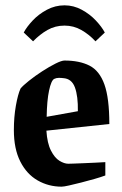

<svg xmlns="http://www.w3.org/2000/svg" viewBox="-20 -690 458 720"><path d="M375 -32Q359 -26 334.5 -19Q310 -12 284.5 -5.5Q259 1 239 5.5Q219 10 211 10Q162 10 121 -13.5Q80 -37 56 -84.5Q32 -132 32 -202Q32 -251 39.5 -293.5Q47 -336 57 -358Q66 -369 88.5 -387Q111 -405 138 -422.5Q165 -440 188 -451.5Q211 -463 222 -463Q278 -463 315.5 -444Q353 -425 371.5 -373.5Q390 -322 390 -225L154 -200Q157 -153 171 -125.5Q185 -98 203 -87Q221 -76 236 -76Q239 -76 255 -76.5Q271 -77 293.5 -78Q316 -79 338 -80Q360 -81 375 -82ZM183 -394Q172 -388 164 -350.5Q156 -313 155 -252L272 -273Q273 -329 261 -362Q249 -395 217 -397Q210 -398 200.5 -398Q191 -398 183 -394ZM222 -670Q256 -670 286.5 -653.5Q317 -637 339.5 -613Q362 -589 373 -568L338 -535Q314 -561 285 -577.5Q256 -594 222 -594Q187 -594 158 -577.5Q129 -561 104 -535L69 -568Q80 -589 102.5 -613Q125 -637 156 -653.5Q187 -670 222 -670Z"/></svg>

Font: Grenze Gotisch SemiBold
Style: Regular
Weight: 600
Designer: Renata Polastri
Foundry: Omnibus-Type
Version: Version 1.001